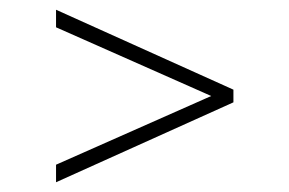

<svg xmlns="http://www.w3.org/2000/svg" viewBox="-20 -577 594 394"><path d="M95 -203V-239L427 -386V-374L95 -521V-557L459 -393V-367Z"/></svg>

Font: Encode Sans SC Expanded Thin
Style: Regular
Weight: 250
Width: 7
Designer: Multiple Designers
Foundry: Impallari Type
Version: Version 3.002